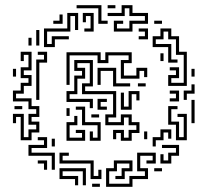

<svg xmlns="http://www.w3.org/2000/svg" viewBox="-20 -706 832 742"><path d="M360 -614V-674H276V-686H372V-626H396V-614ZM420 -584V-626H456V-614H432V-596H480V-626H540V-644H480V-674H462V-644H396V-656H450V-686H492V-656H552V-614H492V-584ZM396 -674V-686H426V-674ZM150 -524V-596H240V-656H282V-590H270V-644H252V-584H162V-536H180V-566H246V-554H192V-524ZM306 -584V-596H330V-644H312V-620H300V-656H342V-584ZM186 -614V-626H210V-650H222V-614ZM576 -614V-626H606V-614ZM516 -554V-566H540V-584H516V-596H552V-554ZM630 -374V-416H660V-434H636V-446H672V-404H642V-386H690V-494H660V-554H630V-584H612V-554H582V-536H642V-476H666V-464H630V-524H570V-566H600V-596H642V-566H672V-506H702V-374ZM120 -530V-590H132V-530ZM90 -530V-560H102V-530ZM120 -320V-476H150V-494H126V-506H162V-464H132V-320ZM60 -164V-254H42V-230H30V-266H72V-176H90V-206H120V-224H90V-266H120V-284H90V-314H30V-356H60V-386H90V-404H60V-446H90V-494H72V-470H60V-506H102V-434H72V-416H102V-374H72V-344H42V-326H102V-296H132V-254H102V-236H132V-194H102V-164ZM249 -378H237V-504H369V-474H387V-504H489V-462H459V-414H507V-444H549V-408H537V-432H519V-402H447V-474H477V-492H399V-462H357V-492H249ZM600 -470V-500H612V-470ZM489 -162H447V-192H429V-168H417V-204H459V-174H477V-204H507V-222H477V-252H459V-222H387V-264H417V-342H297V-384H327V-462H279V-444H309V-402H279V-342H249V-324H339V-288H327V-312H237V-354H267V-414H297V-432H267V-474H339V-372H309V-354H429V-252H399V-234H447V-264H489V-234H519V-192H489ZM417 -372V-432H369V-378H357V-444H429V-384H483V-372ZM30 -410V-440H42V-410ZM720 -410V-440H732V-410ZM543 -372H513V-384H543ZM690 -320V-356H720V-380H732V-344H702V-320ZM636 -314V-326H660V-344H636V-356H672V-314ZM489 -282H447V-348H459V-294H477V-354H519V-318H507V-342H489ZM393 -282H357V-324H393V-312H369V-294H393ZM720 -230V-320H732V-230ZM660 -164V-224H630V-296H666V-284H642V-236H672V-176H690V-254H666V-266H702V-164ZM36 -284V-296H66V-284ZM369 -162H327V-198H339V-174H357V-222H297V-282H273V-294H309V-234H369ZM249 -258H237V-288H249ZM363 -252H333V-264H363ZM237 -162V-234H267V-258H279V-222H249V-174H297V-192H273V-204H309V-162ZM570 -140V-176H600V-206H642V-170H630V-194H612V-164H582V-140ZM549 -168H537V-198H549ZM180 -50V-104H90V-146H150V-164H126V-176H162V-134H102V-116H192V-50ZM180 -140V-170H192V-140ZM600 -74V-110H612V-86H630V-116H660V-134H606V-146H672V-104H642V-74ZM390 16V-56H420V-86H492V-44H462V-14H426V-26H450V-56H480V-74H432V-44H402V4H480V-26H540V-44H510V-116H582V-74H546V-86H570V-104H522V-56H552V-14H492V16ZM330 -14V-74H210V-116H246V-104H222V-86H342V-26H360V-50H372V-14ZM150 -50V-74H126V-86H162V-50ZM576 -44V-56H606V-44ZM270 10V-14H210V-56H312V10H300V-44H222V-26H282V10ZM336 16V4H366V16Z"/></svg>

Font: Rubik Maze
Style: Regular
Weight: 400
Designer: Hubert and Fischer, NaN
Foundry: Hubert and Fischer, NaN
Version: Version 2.200